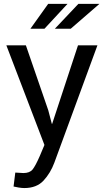

<svg xmlns="http://www.w3.org/2000/svg" viewBox="-20 -764 540 998"><path d="M211 -614.5H138L230.5 -744H331ZM347.5 -614.5H265L387.5 -744H497ZM106 213.5Q94.5 213.5 77.2 210.8Q60 208 50.5 205.5L59.5 133L101.5 135.5Q134.5 135.5 149.5 116.8Q164.5 98 187 46.5L211 -10.5L13 -528.5H114.5L231 -190.5L249.5 -120H251L385.5 -528.5H486.5L262.5 81.5Q242.5 135.5 206.5 174.5Q170.5 213.5 106 213.5Z"/></svg>

Font: Roberto Sans
Style: Regular
Weight: 400
Designer: Google (font) & Cristiano Sobral (main changes)
Version: Version 1.500; ttfautohint (v1.8.4.7-5d5b-dirty)